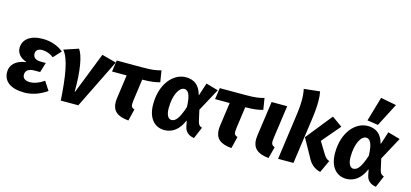

<svg xmlns="http://www.w3.org/2000/svg" viewBox="-70 -1377 4105 1917"><g transform="rotate(15 1982.5 -418.0)"><path d="M356 -324H305C248 -324 223 -348 223 -387C223 -418 246 -440 290 -440C330 -440 372 -426 408 -397L481 -476C426 -521 354 -549 266 -549C136 -549 64 -488 64 -402C64 -353 98 -305 163 -285L162 -281C61 -267 6 -212 6 -139C6 -44 78 17 224 17C312 17 391 -16 455 -61L396 -151C344 -115 297 -98 251 -98C202 -98 175 -119 175 -155C175 -195 203 -222 267 -222H325Z M779 0 1030 -509 881 -549 713 -122H709C711 -336 684 -489 640 -548L490 -498C556 -420 582 -246 598 0Z M1339 -413C1411 -413 1468 -421 1510 -434L1491 -552C1437 -537 1396 -531 1300 -531H1034L1017 -413H1168L1135 -177C1133 -161 1131 -145 1131 -131C1131 -41 1180 7 1301 17L1331 -105C1304 -113 1295 -125 1295 -153C1295 -163 1296 -174 1298 -189L1329 -413Z M1979 17 2030 -103C2001 -112 1991 -125 1983 -159L1958 -270L2085 -505L1959 -541L1917 -411C1916 -411 1914 -412 1913 -412C1890 -503 1833 -549 1747 -549C1617 -549 1498 -417 1498 -204C1498 -63 1568 17 1672 17C1753 17 1820 -32 1862 -131L1865 -130L1876 -75C1886 -23 1920 8 1979 17ZM1714 -99C1684 -99 1658 -132 1658 -205C1658 -347 1709 -432 1760 -432C1801 -432 1828 -388 1831 -264C1789 -133 1753 -99 1714 -99Z M2404 -413C2476 -413 2533 -421 2575 -434L2556 -552C2502 -537 2461 -531 2365 -531H2099L2082 -413H2233L2200 -177C2198 -161 2196 -145 2196 -131C2196 -41 2245 7 2366 17L2396 -105C2369 -113 2360 -125 2360 -153C2360 -163 2361 -174 2363 -189L2394 -413Z M2796 -531H2635L2584 -171C2582 -157 2581 -144 2581 -132C2581 -46 2629 6 2750 17L2781 -103C2754 -113 2745 -125 2745 -153C2745 -163 2746 -174 2748 -189Z M3145 -102C3177 -37 3215 0 3284 18L3343 -110C3314 -122 3301 -134 3277 -174L3210 -284L3371 -473L3264 -549L3047 -278ZM3069 -471C3080 -548 3084 -608 3084 -655C3084 -698 3081 -731 3075 -759L2911 -741C2918 -707 2922 -669 2922 -624C2922 -585 2919 -541 2912 -490L2844 0H3003Z M3859 17 3910 -103C3881 -112 3871 -125 3863 -159L3838 -270L3965 -505L3839 -541L3797 -411C3796 -411 3794 -412 3793 -412C3770 -503 3713 -549 3627 -549C3497 -549 3378 -417 3378 -204C3378 -63 3448 17 3552 17C3633 17 3700 -32 3742 -131L3745 -130L3756 -75C3766 -23 3800 8 3859 17ZM3594 -99C3564 -99 3538 -132 3538 -205C3538 -347 3589 -432 3640 -432C3681 -432 3708 -388 3711 -264C3669 -133 3633 -99 3594 -99ZM3719 -585 3842 -823 3680 -854 3607 -602Z"/></g></svg>

Font: Fira Sans OT
Style: Bold Italic
Weight: 700
Italic angle: -8°
Designer: Carrois Corporate & Edenspiekermann
Foundry: Carrois Corporate GbR & Edenspiekermann AG
Version: Version 2.001